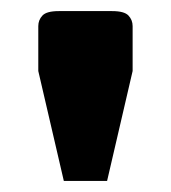

<svg xmlns="http://www.w3.org/2000/svg" viewBox="-20 -670 308 346"><path d="M95 -344 49 -542V-623Q49 -634 56.5 -642Q64 -650 86 -650H182Q204 -650 211.5 -642Q219 -634 219 -623V-542L173 -344Z"/></svg>

Font: Changa ExtraLight
Style: Bold
Weight: 700
Version: Version 3.002; ttfautohint (v1.8.2)